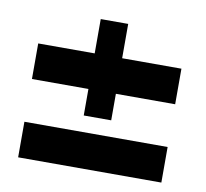

<svg xmlns="http://www.w3.org/2000/svg" viewBox="-60 -540 650 606"><g transform="rotate(10 264.5 -237.5)"><path d="M35 -114H494V0H35ZM35 -365H216V-475H304V-365H494V-251H304V-166H216V-251H35Z"/></g></svg>

Font: Genos Black
Style: Regular
Weight: 900
Designer: Robert E. Leuschke
Foundry: Robert E. Leuschke
Version: Version 1.010